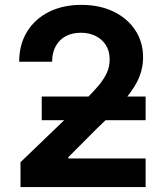

<svg xmlns="http://www.w3.org/2000/svg" viewBox="-20 -757 666 777"><path d="M63 0V-100.6L317.9 -345.7Q352.5 -379.9 376 -407.2Q399.4 -434.6 411.6 -460.4Q423.8 -486.3 423.8 -516.6Q423.8 -549.8 408.7 -574Q393.6 -598.1 367.2 -611.3Q340.8 -624.5 307.1 -624.5Q272 -624.5 245.8 -610.4Q219.7 -596.2 205.3 -569.8Q190.9 -543.5 190.9 -507.3H57.6Q57.6 -577.1 89.6 -628.9Q121.6 -680.7 178.2 -709Q234.9 -737.3 308.6 -737.3Q383.3 -737.3 439.7 -710Q496.1 -682.6 527.6 -634.5Q559.1 -586.4 559.1 -524.4Q559.1 -483.9 543.5 -444.8Q527.8 -405.8 488 -356.9Q448.2 -308.1 375 -239.7L256.8 -121.1V-115.7H569.3V0ZM148.9 -270.5V-366.2H569.3V-270.5Z"/></svg>

Font: Inter Cardless
Style: Bold
Weight: 700
Designer: Rasmus Andersson
Foundry: rsms
Version: Version 4.001;git-9221beed3